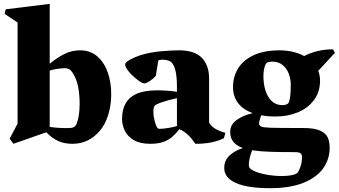

<svg xmlns="http://www.w3.org/2000/svg" viewBox="-20 -739 1769 1003"><path d="M50.3 12.2 30.3 -14.6 71.8 -93.3V-621.6L4.4 -666.5L9.8 -690.4L239.7 -718.8V-406.2Q276.9 -437 315.7 -456.5Q354.5 -476.1 397.9 -476.1Q453.1 -476.1 489.7 -443.1Q526.4 -410.2 543.7 -358.4Q561 -306.6 561 -248Q561 -189.9 545.4 -138.9Q529.8 -87.9 499.5 -53.2Q473.6 -23.4 438.5 -5.6Q403.3 12.2 357.9 12.2Q315.9 12.2 283.9 -2.4Q252 -17.1 221.7 -47.9ZM334.5 -69.8Q354 -69.8 364.7 -74.5Q375.5 -79.1 381.3 -95.2Q396 -134.8 396 -197.3Q396 -244.6 388.2 -285.2Q380.4 -325.7 360.4 -357.4Q351.1 -372.1 341.8 -377.4Q332.5 -382.8 318.8 -382.8Q303.2 -382.8 277.1 -378.9Q251 -375 239.7 -370.1V-76.2Q277.8 -69.8 334.5 -69.8Z M692.4 -248.5Q733.9 -267.1 801.3 -267.1Q826.7 -267.1 854.7 -265.1Q882.8 -263.2 904.3 -259.3V-285.6Q904.3 -390.6 873 -415.5Q865.7 -421.4 853.8 -424.3Q841.8 -427.2 828.6 -427.2Q817.4 -427.2 807.1 -423.8L793.9 -342.8Q780.8 -327.6 762.2 -315.4Q743.7 -303.2 734.4 -303.2Q723.1 -303.2 698.5 -321.8Q673.8 -340.3 653.8 -363.8Q633.8 -387.2 633.8 -402.8Q633.8 -413.6 660.6 -428Q687.5 -442.4 713.9 -450.7Q760.7 -465.3 816.4 -470.7Q872.1 -476.1 914.6 -476.1Q997.6 -476.1 1034.9 -436.5Q1072.3 -397 1072.3 -329.1V-98.6Q1083 -79.6 1103.8 -66.9Q1124.5 -54.2 1157.2 -45.4L1149.9 -17.1Q1119.1 -2 1083 5.1Q1046.9 12.2 1000.5 12.2Q983.4 -13.7 963.9 -32.7Q944.3 -51.8 917.5 -64.5Q897 -38.6 878.2 -22.7Q859.4 -6.8 832 2.7Q804.7 12.2 764.6 12.2Q711.4 12.2 678.7 -7.3Q646 -26.9 631.8 -56.4Q617.7 -85.9 617.7 -117.7Q617.7 -215.3 692.4 -248.5ZM814.5 -65.9Q832.5 -65.9 859.9 -70.6Q887.2 -75.2 904.3 -80.6V-226.1Q854.5 -215.3 822.8 -203.9Q791 -192.4 787.1 -185.5Q781.2 -175.8 781.2 -154.8Q781.2 -134.3 787.1 -110.1Q793 -85.9 800.8 -73.2Q805.2 -65.9 814.5 -65.9Z M1702.1 32.7Q1702.1 92.8 1668.2 140.4Q1634.3 188 1564.7 216.1Q1495.1 244.1 1391.6 244.1Q1252 244.1 1192.4 206.5Q1151.4 180.7 1151.4 138.2Q1151.4 99.6 1178.5 74Q1205.6 48.3 1248.5 34.2Q1217.8 23.4 1200.2 3.4Q1182.6 -16.6 1182.6 -50.3Q1182.6 -89.4 1218 -113.5Q1253.4 -137.7 1300.3 -147.9Q1250 -166 1223.6 -200.7Q1197.3 -235.4 1197.3 -284.2Q1197.3 -337.9 1223.6 -381.3Q1250 -424.8 1304.7 -450.4Q1359.4 -476.1 1440.9 -476.1Q1474.6 -476.1 1507.8 -468.8Q1541 -461.4 1568.8 -446.3Q1637.7 -481.4 1719.7 -481.4L1729.5 -462.9L1642.6 -369.1Q1651.9 -345.2 1651.9 -317.9Q1651.9 -258.8 1620.4 -216.6Q1588.9 -174.3 1536.1 -152.3Q1483.4 -130.4 1420.4 -130.4Q1377.4 -130.4 1344.2 -136.7Q1338.9 -120.1 1336.2 -110.6Q1333.5 -101.1 1333.5 -92.8Q1333.5 -87.4 1337.4 -83.3Q1341.3 -79.1 1346.7 -77.1Q1359.4 -72.8 1397.7 -71.5Q1436 -70.3 1564.9 -70.3Q1621.1 -70.3 1651.4 -56.9Q1681.6 -43.5 1691.9 -21.2Q1702.1 1 1702.1 32.7ZM1356 -342.3Q1356 -300.3 1366.9 -265.9Q1377.9 -231.4 1399.9 -210.7Q1421.9 -189.9 1453.6 -189.9Q1476.1 -189.9 1484.9 -198.7Q1491.2 -205.1 1495.1 -229Q1499 -252.9 1499 -295.9Q1499 -326.2 1488.5 -354Q1478 -381.8 1456.3 -399.4Q1434.6 -417 1402.8 -417Q1377.9 -417 1370.6 -407.7Q1363.8 -398.9 1359.9 -379.9Q1356 -360.8 1356 -342.3ZM1557.6 85Q1557.6 74.2 1555.4 68.4Q1553.2 62.5 1545.4 59.1Q1537.6 55.7 1521.5 55.7Q1448.2 55.7 1393.8 54Q1339.4 52.2 1297.4 45.9Q1290 63.5 1284.9 84.5Q1279.8 105.5 1279.8 119.6Q1279.8 132.3 1283.7 137.2Q1292.5 149.4 1319.3 159.4Q1346.2 169.4 1381.8 175Q1417.5 180.7 1451.2 180.7Q1476.1 180.7 1498.8 177Q1521.5 173.3 1533.2 164.6Q1536.6 161.6 1542.5 149.7Q1548.3 137.7 1553 120.4Q1557.6 103 1557.6 85Z"/></svg>

Font: Vesper Libre Heavy
Style: Regular
Weight: 900
Designer: Robert Keller & Kimya Gandhi
Foundry: Mota Italic
Version: Version 1.058